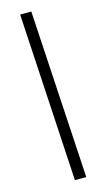

<svg xmlns="http://www.w3.org/2000/svg" viewBox="-124 -784 481 880"><g transform="rotate(-15 116.5 -344.0)"><path d="M116 55 70 -743H123L170 55Z"/></g></svg>

Font: Saira Ultra Condensed
Style: Italic
Weight: 400
Width: 1
Italic angle: -12°
Designer: Hector Gatti with collaboration of the Omnibus-Type team
Foundry: Omnibus-Type
Version: Version 1.001; ttfautohint (v1.8)